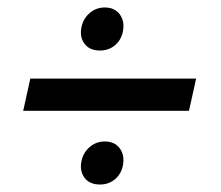

<svg xmlns="http://www.w3.org/2000/svg" viewBox="-20 -483 590 513"><path d="M247 -348Q219 -348 205.5 -366.5Q192 -385 198 -412Q203 -434 220 -448.5Q237 -463 260 -463Q287 -463 300.5 -444Q314 -425 308 -397Q303 -375 286.5 -361.5Q270 -348 247 -348ZM42 -187 61 -273H504L485 -187ZM247 10Q219 10 205.5 -8.5Q192 -27 198 -54Q203 -76 220 -90.5Q237 -105 260 -105Q287 -105 300.5 -86Q314 -67 308 -39Q303 -17 286.5 -3.5Q270 10 247 10Z"/></svg>

Font: EauTest
Style: Bold Italic
Weight: 700
Italic angle: -12°
Designer: Christian Thalmann (Catharsis Fonts)
Version: Version 0.001;PS 000.001;hotconv 1.0.88;makeotf.lib2.5.64775